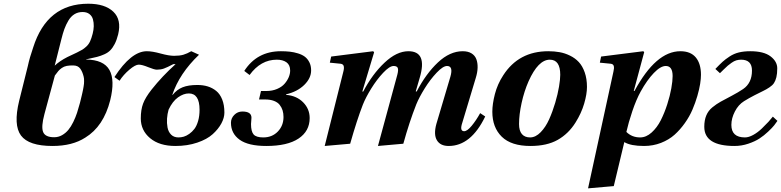

<svg xmlns="http://www.w3.org/2000/svg" viewBox="-20 -780 4239 1042"><path d="M446.8 -457Q543 -455.6 574 -400.1Q605 -344.7 578.1 -235.8Q542 -93.8 442.9 -33.2Q372.6 12.2 265.1 12.2Q136.2 12.2 94 -44.4Q51.8 -101.1 84 -232.9L130.9 -420.9Q141.1 -468.3 160.2 -522.9Q235.4 -759.8 459 -759.8Q549.8 -759.8 595.2 -716.3Q640.6 -672.9 621.1 -592.8Q613.3 -562 602.3 -541Q591.3 -520 578.6 -507.1Q565.9 -494.1 546.4 -485.4Q526.9 -476.6 507.1 -471.4Q487.3 -466.3 457 -460Q454.6 -459.5 453.4 -459.2Q452.1 -459 450.2 -458.7Q448.2 -458.5 446.8 -458ZM276.9 -423.8Q304.2 -449.2 345.2 -470.2L397.9 -495.1Q417.5 -504.9 426.5 -510.3Q435.5 -515.6 448.2 -527.1Q460.9 -538.6 468.8 -555.4Q476.6 -572.3 482.9 -597.2Q488.3 -617.7 488.8 -637.5Q489.3 -657.2 484.4 -675Q479.5 -692.9 465.1 -703.9Q450.7 -714.8 428.2 -714.8Q403.3 -714.8 384 -702.9Q364.7 -690.9 351.3 -668.5Q337.9 -646 329.3 -622.3Q320.8 -598.6 313 -566.9ZM273.9 -35.2Q296.9 -35.2 316.7 -46.4Q336.4 -57.6 350.8 -75Q365.2 -92.3 377.7 -117.9Q390.1 -143.6 398.2 -168Q406.2 -192.4 414.1 -222.2Q415 -226.1 418.7 -241Q422.4 -255.9 423.3 -260Q424.3 -264.2 427.2 -276.9Q430.2 -289.6 430.9 -294.4Q431.6 -299.3 433.6 -309.6Q435.5 -319.8 435.8 -325.2Q436 -330.6 436.3 -338.4Q436.5 -346.2 436 -352.3Q435.5 -358.4 434.1 -363.8Q427.7 -390.6 415.5 -407.5Q403.3 -424.3 378.9 -424.8Q357.4 -425.3 342.3 -422.4Q327.1 -419.4 315.4 -411.1Q303.7 -402.8 296.6 -394.5Q289.6 -386.2 277.8 -370.1L221.2 -161.1Q202.6 -91.8 214.1 -63.5Q225.6 -35.2 273.9 -35.2Z M895 -185.1Q888.2 -161.6 886.5 -136.7Q884.8 -111.8 889.2 -88.1Q893.6 -64.5 908.7 -49.3Q923.8 -34.2 948.7 -34.2Q962.9 -34.2 977.3 -38.3Q991.7 -42.5 1007.3 -53.5Q1022.9 -64.5 1035.2 -80.6Q1047.4 -96.7 1055.2 -123.5Q1063 -150.4 1063 -184.1Q1063 -272.9 1004.9 -272.9Q976.1 -272.9 946.3 -251.7Q916.5 -230.5 895 -185.1ZM601.1 -361.8Q691.9 -502 776.9 -502Q806.6 -502 851.8 -489.5Q897 -477.1 924.8 -477.1Q955.1 -477.1 975.1 -482.9Q995.1 -488.8 1018.1 -502L1060.1 -482.9Q953.6 -381.3 915 -265.1H917Q939.9 -293.9 971.2 -306.4Q1002.4 -318.8 1050.8 -318.8Q1082 -318.8 1107.4 -311Q1132.8 -303.2 1153.6 -286.4Q1174.3 -269.5 1186 -239.7Q1197.8 -210 1197.8 -168.9Q1197.8 -140.6 1181.4 -110.1Q1165 -79.6 1134.3 -51.8Q1103.5 -23.9 1050.3 -5.9Q997.1 12.2 932.1 12.2Q845.2 12.2 794.7 -30Q744.1 -72.3 744.1 -137.2Q744.1 -184.6 756.6 -217.8Q769 -251 802.7 -293.9Q860.4 -366.7 933.1 -432.1H920.9Q886.7 -414.1 869.6 -408Q852.5 -401.9 831.1 -401.9Q817.9 -401.9 784.4 -415.5Q751 -429.2 732.9 -429.2Q714.4 -429.2 681.9 -401.6Q649.4 -374 628.9 -341.8Z M1233.4 -113.8Q1233.4 -138.2 1251.5 -156.5Q1269.5 -174.8 1295.4 -174.8Q1344.7 -174.8 1344.7 -141.1Q1344.7 -134.8 1343.5 -123Q1342.3 -111.3 1342.3 -106.9Q1342.3 -66.4 1356.4 -50.3Q1370.6 -34.2 1408.7 -34.2Q1457 -34.2 1487.8 -66.2Q1518.6 -98.1 1518.6 -145Q1518.6 -164.6 1513.7 -180.7Q1508.8 -196.8 1498 -210.7Q1487.3 -224.6 1467 -232.4Q1446.8 -240.2 1418.5 -240.2H1385.7L1396.5 -286.1H1425.3Q1457.5 -286.1 1483.4 -297.1Q1509.3 -308.1 1524.2 -325.2Q1539.1 -342.3 1546.9 -360.8Q1554.7 -379.4 1554.7 -397Q1554.7 -427.7 1534.7 -441.9Q1514.6 -456.1 1482.4 -456.1Q1395 -456.1 1334.5 -373L1305.7 -395Q1374.5 -502 1504.4 -502Q1531.2 -502 1553.2 -499.5Q1575.2 -497.1 1597.4 -490.2Q1619.6 -483.4 1634.5 -472.2Q1649.4 -460.9 1658.9 -442.1Q1668.5 -423.3 1668.5 -397.9Q1668.5 -355.5 1630.9 -318.8Q1593.3 -282.2 1532.7 -268.1V-265.1Q1589.4 -260.7 1625 -224.9Q1660.6 -189 1660.6 -139.2Q1660.6 -68.4 1600.3 -28.1Q1540 12.2 1425.3 12.2Q1327.6 12.2 1280.5 -21.7Q1233.4 -55.7 1233.4 -113.8Z M1742.2 12.2 1843.3 -391.1Q1848.6 -411.1 1845.2 -421.9Q1841.8 -432.6 1828.1 -434.1L1770 -439.9L1777.3 -473.1L2005.4 -502L2010.3 -496.1L1946.3 -283.2H1951.2Q2001 -377.9 2066.9 -439.9Q2132.8 -502 2196.3 -502Q2301.3 -502 2257.3 -356L2236.3 -284.2L2241.2 -283.2Q2292 -380.4 2356.7 -441.2Q2421.4 -502 2491.2 -502Q2520 -502 2538.8 -490.5Q2557.6 -479 2565.2 -458.7Q2572.8 -438.5 2572 -412.6Q2571.3 -386.7 2562 -356.9L2489.3 -115.2Q2473.1 -67.9 2499 -67.9Q2515.6 -67.9 2540 -97.4Q2564.5 -127 2585.9 -166L2613.3 -147.9Q2536.1 12.2 2415 12.2Q2369.6 12.2 2351.1 -18.8Q2332.5 -49.8 2348.1 -106.9L2424.3 -363.8Q2440.9 -421.9 2406.2 -421.9Q2384.3 -421.9 2349.6 -385.3Q2314.9 -348.6 2285.2 -300.8Q2255.4 -252.9 2239.3 -213.9Q2200.7 -115.7 2168.9 0L2031.2 12.2L2136.2 -374Q2143.1 -400.4 2138.7 -411.1Q2134.3 -421.9 2116.2 -421.9Q2094.2 -421.9 2059.3 -384.8Q2024.4 -347.7 1994.6 -299.3Q1964.8 -251 1949.2 -211.9Q1917 -128.9 1880.4 0Z M2796.9 -106.9Q2796.9 -70.3 2812.5 -52.2Q2828.1 -34.2 2856.9 -34.2Q2886.7 -34.2 2914.1 -62.3Q2941.4 -90.3 2960.2 -132.3Q2979 -174.3 2993.2 -222.2Q3007.3 -270 3013.9 -310.1Q3020.5 -350.1 3020.5 -374Q3020.5 -456.1 2963.9 -456.1Q2900.9 -456.1 2848.6 -338.9Q2824.7 -284.7 2810.8 -221.2Q2796.9 -157.7 2796.9 -106.9ZM2651.9 -173.8Q2651.9 -215.3 2665.8 -269.3Q2679.7 -323.2 2710.9 -371.1Q2794.9 -502 2955.6 -502Q2988.3 -502 3017.1 -496.8Q3045.9 -491.7 3073.7 -478Q3101.6 -464.4 3121.3 -443.1Q3141.1 -421.9 3153.3 -387.2Q3165.5 -352.5 3165.5 -308.1Q3165.5 -269.5 3150.4 -217.8Q3135.3 -166 3103.5 -115.2Q3065.4 -54.2 3006.8 -21Q2948.2 12.2 2858.9 12.2Q2754.4 12.2 2703.1 -38.1Q2651.9 -88.4 2651.9 -173.8Z M3379.4 -64Q3409.2 -34.2 3454.1 -34.2Q3486.8 -34.2 3516.4 -60.8Q3545.9 -87.4 3566.2 -127.4Q3586.4 -167.5 3601.3 -214.1Q3616.2 -260.7 3623.3 -300.8Q3630.4 -340.8 3630.4 -367.2Q3630.4 -421.9 3593.3 -421.9Q3564.9 -421.9 3528.3 -383.8Q3491.7 -345.7 3457 -283.2Q3432.6 -238.8 3411.6 -176.3Q3390.6 -113.8 3379.4 -64ZM3171.4 242.2 3309.1 -391.1Q3314 -410.6 3311 -421.6Q3308.1 -432.6 3294.4 -434.1L3235.4 -439.9L3242.2 -473.1L3471.2 -502L3476.1 -497.1L3419.4 -286.1H3423.3Q3539.6 -502 3672.4 -502Q3728 -502 3756.1 -468.3Q3784.2 -434.6 3784.2 -374Q3784.2 -353.5 3779.8 -325Q3775.4 -296.4 3764.6 -259.3Q3753.9 -222.2 3738 -185.1Q3722.2 -147.9 3696.8 -112.1Q3671.4 -76.2 3640.9 -48.8Q3610.4 -21.5 3567.4 -4.6Q3524.4 12.2 3475.1 12.2Q3402.8 12.2 3368.2 -8.8L3311 230Z M3802.2 -91.8Q3802.2 -127.4 3813 -153.3Q3823.7 -179.2 3846.2 -197.5Q3868.7 -215.8 3891.4 -228.3Q3914.1 -240.7 3950.7 -260Q3987.3 -279.3 4013.2 -296.9Q4061 -329.6 4061 -397Q4061 -456.1 4002 -456.1Q3988.3 -456.1 3975.8 -452.4Q3963.4 -448.7 3950 -439Q3936.5 -429.2 3929.7 -423.6Q3922.9 -418 3907 -402.3Q3891.1 -386.7 3887.2 -382.8L3862.3 -405.8Q3886.7 -431.2 3901.4 -444.6Q3916 -458 3939.5 -473.4Q3962.9 -488.8 3990 -495.4Q4017.1 -502 4051.3 -502Q4125.5 -502 4161.9 -474.1Q4198.2 -446.3 4198.2 -409.2Q4198.2 -380.4 4193.4 -360.8Q4188.5 -341.3 4180.4 -329.1Q4172.4 -316.9 4155.5 -305.7Q4138.7 -294.4 4122.1 -286.6Q4105.5 -278.8 4075.2 -263.2Q4044.9 -247.6 4018.1 -231Q3987.3 -211.9 3968.3 -175Q3949.2 -138.2 3949.2 -102.1Q3949.2 -34.2 4022.9 -34.2Q4043.5 -34.2 4068.1 -47.9Q4092.8 -61.5 4115 -83Q4137.2 -104.5 4150.4 -118.9Q4163.6 -133.3 4174.3 -147L4199.2 -124Q4191.9 -112.8 4181.6 -99.9Q4171.4 -86.9 4148.9 -65.7Q4126.5 -44.4 4101.8 -28.3Q4077.1 -12.2 4040.8 0Q4004.4 12.2 3966.3 12.2Q3802.2 12.2 3802.2 -91.8Z"/></svg>

Font: Linguistics Pro
Style: Bold Italic
Weight: 700
Italic angle: -12°
Designer: Stefan Peev, Context Ltd
Foundry: Stefan Peev, Context Ltd
Version: Version 001.000